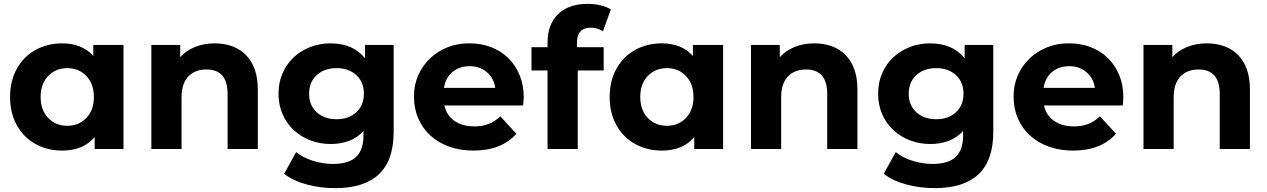

<svg xmlns="http://www.w3.org/2000/svg" viewBox="-20 -770 6547 992"><path d="M618 -538V0H469V-62Q411 8 301 8Q225 8 163.5 -26Q102 -60 67 -123Q32 -186 32 -269Q32 -352 67 -415Q102 -478 163.5 -512Q225 -546 301 -546Q404 -546 462 -481V-538ZM465 -269Q465 -337 426 -377.5Q387 -418 328 -418Q268 -418 229 -377.5Q190 -337 190 -269Q190 -201 229 -160.5Q268 -120 328 -120Q387 -120 426 -160.5Q465 -201 465 -269Z M1312 -308V0H1156V-284Q1156 -411 1047 -411Q987 -411 952.5 -374.5Q918 -338 918 -266V0H762V-538H911V-475Q942 -509 988 -527.5Q1034 -546 1089 -546Q1139 -546 1180 -531Q1221 -516 1250.5 -486Q1280 -456 1296 -411.5Q1312 -367 1312 -308Z M2014 -538V-90Q2014 59 1937.5 130.5Q1861 202 1712 202Q1634 202 1564 183Q1494 164 1448 128L1510 16Q1544 44 1596 60.5Q1648 77 1700 77Q1781 77 1819.5 41Q1858 5 1858 -70V-93Q1797 -26 1688 -26Q1632 -26 1583 -45Q1534 -64 1497.5 -98Q1461 -132 1440 -180Q1419 -228 1419 -286Q1419 -344 1440 -392Q1461 -440 1497.5 -474Q1534 -508 1583 -527Q1632 -546 1688 -546Q1804 -546 1866 -469V-538ZM1860 -286Q1860 -346 1821 -382Q1782 -418 1719 -418Q1656 -418 1616.5 -382Q1577 -346 1577 -286Q1577 -226 1616.5 -190Q1656 -154 1719 -154Q1782 -154 1821 -190Q1860 -226 1860 -286Z M2683 -225H2276Q2287 -174 2328 -145.5Q2369 -117 2430 -117Q2472 -117 2504.5 -129.5Q2537 -142 2565 -169L2648 -79Q2571 8 2426 8Q2357 8 2300.5 -12.5Q2244 -33 2203.5 -70Q2163 -107 2141 -158Q2119 -209 2119 -269Q2118 -328 2140 -379Q2162 -430 2201 -467.5Q2240 -505 2293 -526Q2346 -547 2406 -546Q2466 -546 2517 -526.5Q2568 -507 2605.5 -470.5Q2643 -434 2664.5 -382.5Q2686 -331 2686 -267Q2686 -264 2683 -225ZM2274 -316H2539Q2531 -367 2495 -397.5Q2459 -428 2407 -428Q2353 -428 2317.5 -398Q2282 -368 2274 -316Z M2961 -526H3099V-406H2965V0H2809V-406H2726V-526H2809V-550Q2809 -643 2863 -696.5Q2917 -750 3017 -750Q3052 -750 3083.5 -742.5Q3115 -735 3136 -721L3095 -608Q3069 -627 3032 -627Q2961 -627 2961 -549Z M3716 -538V0H3567V-62Q3509 8 3399 8Q3323 8 3261.5 -26Q3200 -60 3165 -123Q3130 -186 3130 -269Q3130 -352 3165 -415Q3200 -478 3261.5 -512Q3323 -546 3399 -546Q3502 -546 3560 -481V-538ZM3563 -269Q3563 -337 3524 -377.5Q3485 -418 3426 -418Q3366 -418 3327 -377.5Q3288 -337 3288 -269Q3288 -201 3327 -160.5Q3366 -120 3426 -120Q3485 -120 3524 -160.5Q3563 -201 3563 -269Z M4410 -308V0H4254V-284Q4254 -411 4145 -411Q4085 -411 4050.5 -374.5Q4016 -338 4016 -266V0H3860V-538H4009V-475Q4040 -509 4086 -527.5Q4132 -546 4187 -546Q4237 -546 4278 -531Q4319 -516 4348.5 -486Q4378 -456 4394 -411.5Q4410 -367 4410 -308Z M5112 -538V-90Q5112 59 5035.5 130.5Q4959 202 4810 202Q4732 202 4662 183Q4592 164 4546 128L4608 16Q4642 44 4694 60.5Q4746 77 4798 77Q4879 77 4917.5 41Q4956 5 4956 -70V-93Q4895 -26 4786 -26Q4730 -26 4681 -45Q4632 -64 4595.5 -98Q4559 -132 4538 -180Q4517 -228 4517 -286Q4517 -344 4538 -392Q4559 -440 4595.5 -474Q4632 -508 4681 -527Q4730 -546 4786 -546Q4902 -546 4964 -469V-538ZM4958 -286Q4958 -346 4919 -382Q4880 -418 4817 -418Q4754 -418 4714.5 -382Q4675 -346 4675 -286Q4675 -226 4714.5 -190Q4754 -154 4817 -154Q4880 -154 4919 -190Q4958 -226 4958 -286Z M5781 -225H5374Q5385 -174 5426 -145.5Q5467 -117 5528 -117Q5570 -117 5602.5 -129.5Q5635 -142 5663 -169L5746 -79Q5669 8 5524 8Q5455 8 5398.5 -12.5Q5342 -33 5301.5 -70Q5261 -107 5239 -158Q5217 -209 5217 -269Q5216 -328 5238 -379Q5260 -430 5299 -467.5Q5338 -505 5391 -526Q5444 -547 5504 -546Q5564 -546 5615 -526.5Q5666 -507 5703.5 -470.5Q5741 -434 5762.5 -382.5Q5784 -331 5784 -267Q5784 -264 5781 -225ZM5372 -316H5637Q5629 -367 5593 -397.5Q5557 -428 5505 -428Q5451 -428 5415.5 -398Q5380 -368 5372 -316Z M6438 -308V0H6282V-284Q6282 -411 6173 -411Q6113 -411 6078.5 -374.5Q6044 -338 6044 -266V0H5888V-538H6037V-475Q6068 -509 6114 -527.5Q6160 -546 6215 -546Q6265 -546 6306 -531Q6347 -516 6376.5 -486Q6406 -456 6422 -411.5Q6438 -367 6438 -308Z"/></svg>

Font: CMG Sans
Style: Bold
Weight: 700
Designer: Julieta Ulanovsky
Foundry: Julieta Ulanovsky
Version: Version 7.200